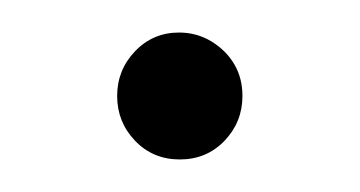

<svg xmlns="http://www.w3.org/2000/svg" viewBox="-20 -380 221 118"><path d="M90 -360Q101 -360 110 -354.5Q119 -349 124 -340.5Q129 -332 129 -321Q129 -305 118 -293.5Q107 -282 90.5 -282Q74 -282 63 -293.5Q52 -305 52 -321Q52 -337 63 -348.5Q74 -360 90 -360Z"/></svg>

Font: Soda Fountain
Style: ThinOblique
Weight: 400
Version: Version 1.0